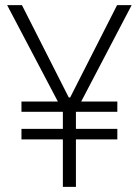

<svg xmlns="http://www.w3.org/2000/svg" viewBox="-20 -727 540 747"><path d="M247.6 -347.7H252.9L435.5 -707H492.2L295.9 -332H436.5V-292H275.4V-225.6H436.5V-184.6H275.4V0H224.6V-184.6H63.5V-225.6H224.6V-292H63.5V-332H205.1L7.8 -707H65.4Z"/></svg>

Font: Pretendard GOV ExtraLight
Style: Regular
Weight: 200
Designer: Base glyphs from Inter by Rasmus Andersson; Hangeul glyphs from Noto Sans CJK(Source Han Sans) by Jang Soo-young and Kan
Foundry: Kil Hyung-jin
Version: Version 1.309